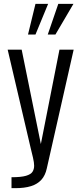

<svg xmlns="http://www.w3.org/2000/svg" viewBox="-20 -837 421 1001"><path d="M40 144V87Q90 87 115.5 79.5Q141 72 149.5 58.5Q158 45 158 27Q158 11 152 -15Q146 -41 139 -69L20 -578H93L193 -86L290 -578H364L224 41Q216 78 195.5 100.5Q175 123 141.5 133.5Q108 144 59 144ZM229 -657 284 -817H363L269 -657ZM126 -657 165 -817H231L165 -657Z"/></svg>

Font: Oswald Light
Style: Regular
Weight: 300
Designer: Vernon Adams
Foundry: Vernon Adams
Version: Version 4.103;gftools[0.9.33.dev8+g029e19f]